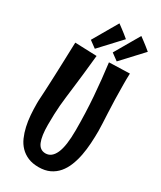

<svg xmlns="http://www.w3.org/2000/svg" viewBox="-236 -1002 934 1117"><g transform="rotate(30 230.5 -444.0)"><path d="M424.8 -320.8Q424.8 -279.3 422.1 -236.8Q419.4 -194.3 411.9 -154.8Q404.3 -115.2 390.4 -80.3Q376.5 -45.4 354.5 -19.5Q332.5 6.3 301.3 21.2Q270 36.1 227.1 36.1Q186 36.1 155.8 23.2Q125.5 10.3 104 -12Q82.5 -34.2 69.1 -64.7Q55.7 -95.2 47.9 -130.1Q40 -165 37.1 -203.1Q34.2 -241.2 34.2 -278.8Q34.2 -288.6 34.4 -295.9Q34.7 -303.2 35.2 -311.8Q35.6 -320.3 36.4 -332.3Q37.1 -344.2 38.1 -363Q39.1 -381.8 40.3 -409.4Q41.5 -437 43.2 -477.1Q44.9 -517.1 46.6 -571.5Q48.3 -626 50.8 -698.2L196.8 -692.9Q189.5 -617.7 183.1 -563.7Q176.8 -509.8 171.9 -468.8Q167 -427.7 163.1 -396.5Q159.2 -365.2 156.7 -335.9Q154.3 -306.6 153.1 -275.9Q151.9 -245.1 151.9 -205.1Q151.9 -130.4 168 -91.8Q184.1 -53.2 222.2 -53.2Q263.7 -53.2 285.9 -102.8Q308.1 -152.3 308.1 -258.8Q308.1 -375 299.8 -483.2Q291.5 -591.3 277.8 -696.8L416 -701.2Q415 -682.1 415 -663.8Q415 -645.5 415 -627Q415 -575.7 416.5 -527.6Q418 -479.5 419.9 -439.2Q421.9 -398.9 423.3 -368.2Q424.8 -337.4 424.8 -320.8ZM217.3 -923.8Q229.5 -915 243.4 -904.5Q257.3 -894 269 -884.8Q282.7 -874 295.9 -862.8L167 -724.1L121.1 -757.8ZM364.3 -923.8Q376.5 -915 390.4 -904.5Q404.3 -894 416 -884.8Q429.7 -874 442.9 -862.8L314 -724.1L268.1 -757.8Z"/></g></svg>

Font: Rum Raisin
Style: Regular
Weight: 400
Designer: Astigmatic (AOETI)
Foundry: Astigmatic (AOETI)
Version: Version 1.000